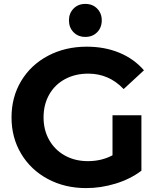

<svg xmlns="http://www.w3.org/2000/svg" viewBox="-20 -951 811 983"><path d="M556 -361H704V-77Q647 -34 572 -11Q497 12 421 12Q312 12 225 -34.5Q138 -81 88.5 -163.5Q39 -246 39 -350Q39 -454 88.5 -536.5Q138 -619 226 -665.5Q314 -712 424 -712Q516 -712 591 -681Q666 -650 717 -591L613 -495Q538 -574 432 -574Q365 -574 313 -546Q261 -518 232 -467Q203 -416 203 -350Q203 -285 232 -234Q261 -183 312.5 -154.5Q364 -126 430 -126Q500 -126 556 -156ZM333 -847Q333 -883 356.5 -907Q380 -931 417 -931Q454 -931 477.5 -907Q501 -883 501 -847Q501 -810 477.5 -786Q454 -762 417 -762Q380 -762 356.5 -786Q333 -810 333 -847Z"/></svg>

Font: Idrija
Style: Bold
Weight: 700
Designer: Julieta Ulanovsky
Foundry: Julieta Ulanovsky
Version: Version 7.200